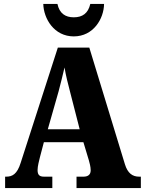

<svg xmlns="http://www.w3.org/2000/svg" viewBox="-20 -956 736 976"><path d="M355 -771C455 -771 508 -861 509 -936H439C428 -888 399 -868 355 -868C312 -868 282 -888 272 -936H200C202 -861 255 -771 355 -771ZM6 0H246V-58H203C178 -58 171 -70 171 -92C171 -111 179 -141 183 -157L203 -233H404L432 -140C435 -130 441 -108 441 -90C441 -65 423 -58 405 -58H369V0H696V-58H687C654 -58 629 -75 615 -121L434 -714H274L85 -128C67 -70 42 -58 12 -58H6ZM223 -299 278 -492C288 -529 298 -571 308 -613C315 -570 326 -529 336 -490L385 -299Z"/></svg>

Font: Noto Serif Myanmar Condensed Black
Style: Regular
Weight: 900
Width: 3
Designer: Ben Mitchell and the Monotype Design Team
Foundry: Monotype Imaging Inc.
Version: Version 2.106